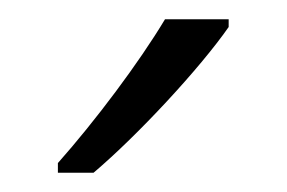

<svg xmlns="http://www.w3.org/2000/svg" viewBox="-20 -785 297 199"><path d="M217 -757V-765H151C124 -720 79 -660 40 -616V-606H77C123 -645 187 -714 217 -757Z"/></svg>

Font: Noto Sans Devanagari SemiCondensed Light
Style: Regular
Weight: 300
Width: 4
Designer: Jelle Bosma - Monotype Design Team
Foundry: Monotype Imaging Inc.
Version: Version 2.004